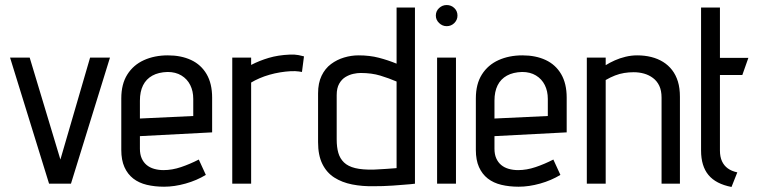

<svg xmlns="http://www.w3.org/2000/svg" viewBox="-20 -730 3020 763"><path d="M20 -501 175 0H262L417 -501H338L220 -96L98 -501Z M536 -139V-189L823 -204V-342Q823 -398 801 -435.5Q779 -473 739.5 -491.5Q700 -510 647 -510Q594 -510 552 -491Q510 -472 486 -434Q462 -396 462 -339V-134Q462 -94 474.5 -66Q487 -38 509.5 -20.5Q532 -3 563.5 4.5Q595 12 632 12Q673 12 717.5 -0.5Q762 -13 798 -35L770 -96Q735 -78 699.5 -66Q664 -54 630 -54Q610 -54 592.5 -59Q575 -64 562.5 -74.5Q550 -85 543 -101Q536 -117 536 -139ZM748 -337V-269L536 -259V-330Q536 -366 548.5 -391Q561 -416 585.5 -429.5Q610 -443 646 -444Q678 -444 701 -430Q724 -416 736 -392Q748 -368 748 -337Z M1180 -444 1188 -506Q1182 -508 1166.5 -511Q1151 -514 1131 -513Q1085 -511 1048 -500Q1011 -489 978 -472V-501H903V0H978V-402Q993 -411 1011.5 -419Q1030 -427 1051 -433Q1072 -439 1093.5 -442.5Q1115 -446 1134 -447Q1155 -448 1167.5 -446Q1180 -444 1180 -444Z M1629 0V-700H1556V-477Q1522 -491 1485.5 -500.5Q1449 -510 1405 -510Q1376 -510 1347.5 -501.5Q1319 -493 1295.5 -475.5Q1272 -458 1258 -429Q1244 -400 1244 -359V-165Q1244 -113 1261 -78.5Q1278 -44 1308.5 -24.5Q1339 -5 1379.5 3Q1420 11 1466 10Q1482 10 1501.5 9.5Q1521 9 1541.5 7.5Q1562 6 1580 4.5Q1598 3 1611 2Q1624 1 1629 0ZM1556 -406V-62Q1556 -62 1551 -61.5Q1546 -61 1537.5 -60.5Q1529 -60 1517.5 -59Q1506 -58 1492.5 -57.5Q1479 -57 1465 -56Q1420 -55 1391.5 -62Q1363 -69 1347 -84.5Q1331 -100 1324.5 -122.5Q1318 -145 1318 -176V-352Q1318 -380 1328 -397.5Q1338 -415 1353 -424Q1368 -433 1384 -436.5Q1400 -440 1413 -440Q1457 -440 1491.5 -429.5Q1526 -419 1556 -406Z M1717 0H1792V-501H1717ZM1755 -710Q1738 -710 1725 -698Q1712 -686 1712 -668Q1712 -651 1725 -638.5Q1738 -626 1755 -626Q1773 -626 1785.5 -638.5Q1798 -651 1798 -668Q1798 -686 1785.5 -698Q1773 -710 1755 -710Z M1945 -139V-189L2232 -204V-342Q2232 -398 2210 -435.5Q2188 -473 2148.5 -491.5Q2109 -510 2056 -510Q2003 -510 1961 -491Q1919 -472 1895 -434Q1871 -396 1871 -339V-134Q1871 -94 1883.5 -66Q1896 -38 1918.5 -20.5Q1941 -3 1972.5 4.5Q2004 12 2041 12Q2082 12 2126.5 -0.5Q2171 -13 2207 -35L2179 -96Q2144 -78 2108.5 -66Q2073 -54 2039 -54Q2019 -54 2001.5 -59Q1984 -64 1971.5 -74.5Q1959 -85 1952 -101Q1945 -117 1945 -139ZM2157 -337V-269L1945 -259V-330Q1945 -366 1957.5 -391Q1970 -416 1994.5 -429.5Q2019 -443 2055 -444Q2087 -444 2110 -430Q2133 -416 2145 -392Q2157 -368 2157 -337Z M2609 -342V0H2682V-345Q2682 -380 2674 -406Q2666 -432 2651 -451.5Q2636 -471 2615 -484Q2594 -497 2568 -503.5Q2542 -510 2512 -510Q2489 -510 2466 -504.5Q2443 -499 2423 -490Q2403 -481 2387 -471V-501H2312V0H2387V-412Q2406 -423 2424 -430Q2442 -437 2460.5 -440Q2479 -443 2498 -443Q2520 -443 2539.5 -437.5Q2559 -432 2575 -420Q2591 -408 2600 -389Q2609 -370 2609 -342Z M2841 -132V-432H2930L2954 -500H2841V-700H2766V-132Q2766 -70 2795.5 -34.5Q2825 1 2887 13L2910 -45Q2887 -50 2872 -61Q2857 -72 2849 -89.5Q2841 -107 2841 -132Z"/></svg>

Font: Advent Pro Medium
Style: Regular
Weight: 500
Designer: VivaRado, Andreas Kalpakidis
Foundry: VivaRado, Andreas Kalpakidis
Version: Version 3.000